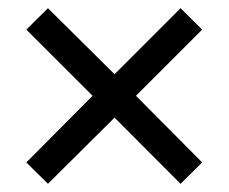

<svg xmlns="http://www.w3.org/2000/svg" viewBox="-20 -613 563 473"><path d="M44.9 -212.9 208 -377 44.9 -540 98.1 -592.8 262.2 -430.2 424.8 -592.8 478 -540 314.9 -377 478 -212.9 424.8 -160.2 262.2 -323.2 98.1 -160.2Z"/></svg>

Font: Standard
Style: Regular
Weight: 400
Designer: Bryce Wilner
Version: Version 2.000;PS 2.0;hotconv 16.6.51;makeotf.lib2.5.65220 DE